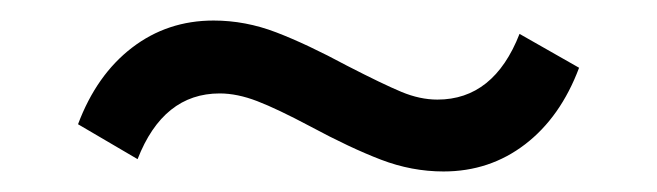

<svg xmlns="http://www.w3.org/2000/svg" viewBox="-20 -379 640 187"><path d="M544 -313Q526 -265 491.5 -238.5Q457 -212 412 -212Q381 -212 351 -223.5Q321 -235 282 -256Q250 -273 230.5 -280.5Q211 -288 194 -288Q139 -288 114 -224L56 -258Q74 -306 108.5 -332.5Q143 -359 188 -359Q219 -359 249 -347.5Q279 -336 318 -315Q353 -297 371 -289.5Q389 -282 406 -282Q461 -282 486 -346Z"/></svg>

Font: wassup Sans
Style: Medium
Weight: 600
Version: Version 2.001